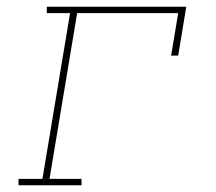

<svg xmlns="http://www.w3.org/2000/svg" viewBox="-20 -550 640 570"><path d="M35 0V-19H106L188 -511H119V-530H533L509 -385H488L509 -511H209L127 -19H222V0Z"/></svg>

Font: Iosevka Curly Slab ThExObl
Style: Regular
Weight: 100
Width: 7
Italic angle: -9°
Monospace: yes
Designer: Belleve Invis
Foundry: Belleve Invis
Version: Version 11.1.0; ttfautohint (v1.8.3)